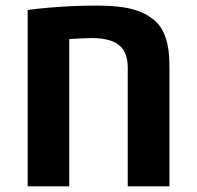

<svg xmlns="http://www.w3.org/2000/svg" viewBox="-20 -661 697 681"><path d="M153.3 -633.8Q238.3 -641.1 320.3 -641.1Q377.9 -641.1 417.7 -635Q457.5 -628.9 486.3 -615.2Q516.6 -601.1 535.6 -581.8Q554.7 -562.5 565.4 -533.2Q574.2 -508.8 577.6 -482.4Q581.1 -456.1 581.1 -419.4V0H433.1V-419.4Q433.1 -463.4 414.8 -487.8Q396.5 -512.2 358.9 -520.5Q338.4 -525.9 306.6 -525.9Q282.2 -525.9 225.6 -522.5V0H78.1V-625.5Q113.3 -630.4 153.3 -633.8Z"/></svg>

Font: Viking Open Sans
Style: Bold
Weight: 700
Foundry: Ascender Corporation
Version: Version 2.001